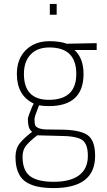

<svg xmlns="http://www.w3.org/2000/svg" viewBox="-20 -720 544 979"><path d="M253 239Q151 239 105 202.5Q59 166 59 80Q59 38 80.5 11Q102 -16 144 -48Q122 -62 122 -113Q122 -120 129.5 -139.5Q137 -159 144 -176L152 -192Q66 -233 66 -343Q66 -419 111.5 -464.5Q157 -510 233 -510Q257 -510 279 -507Q301 -504 311 -500L321 -497L473 -500V-465H360Q406 -423 406 -343Q406 -179 229 -179Q203 -179 179 -183Q156 -126 156 -113Q156 -93 158.5 -83.5Q161 -74 175.5 -67.5Q190 -61 213 -60Q236 -59 285 -59Q384 -59 424.5 -32.5Q465 -6 465 75Q465 239 253 239ZM283 -27 170 -30Q128 3 111.5 24.5Q95 46 95 79Q95 149 133 178Q171 207 254 207Q339 207 383.5 173.5Q428 140 428 75Q428 11 396.5 -8Q365 -27 283 -27ZM229 -211Q369 -211 369 -343Q369 -478 232 -478Q170 -478 136 -442Q102 -406 102 -343Q102 -211 229 -211ZM234 -645V-700H269V-645Z"/></svg>

Font: TitilliumMaps29L
Style: 1 wt
Weight: 100
Designer: Campivisivi
Foundry: Accademia di Belle Arti di Urbino and students of MA course of Visual design
Version: Version 001.001